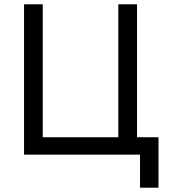

<svg xmlns="http://www.w3.org/2000/svg" viewBox="-20 -720 800 894"><path d="M179 -700V-81H531V-700H618V-81H718V154H632V0H92V-700Z"/></svg>

Font: NT Somic
Style: Regular
Weight: 400
Designer: Ravid Balaliev — lead type designer, mastering
Michael Voronin — secret advisor, marketing
Ivan Kovalenko — best boy
Foundry: NT Type
Version: Version 0.7